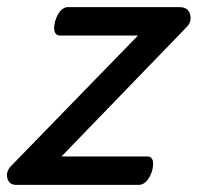

<svg xmlns="http://www.w3.org/2000/svg" viewBox="-35 -520 557 540"><path d="M11 0Q-10 0 -14.5 -19.5Q-19 -39 -2 -55L353 -420H134Q123 -420 119 -430Q115 -440 120 -460Q126 -480 135.5 -490Q145 -500 156 -500H470Q487 -500 494.5 -490Q502 -480 501 -467Q500 -454 491 -445L138 -80H379Q390 -80 394 -70.5Q398 -61 393 -40Q387 -21 377 -10.5Q367 0 356 0Z"/></svg>

Font: Playwrite DK Uloopet
Style: Regular
Weight: 400
Designer: Veronika Burian, José Scaglione
Foundry: TypeTogether
Version: Version 1.002